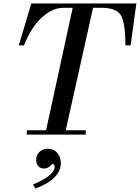

<svg xmlns="http://www.w3.org/2000/svg" viewBox="-20 -774 804 1104"><path d="M88 -513 160 -754H764L731 -513H701Q701 -643 675 -686Q649 -729 565 -729H515L358 -25H473V0H134V-25H245L398 -729H344Q282 -729 221 -674Q160 -619 118 -513ZM183 310 170 287Q294 234 294 186Q294 169 283 169Q281 169 266.5 182Q252 195 234 195Q213 195 200.5 181.5Q188 168 188 145Q188 116 208 98.5Q228 81 256 81Q289 81 309.5 105.5Q330 130 330 164Q330 208 293 246Q256 284 183 310Z"/></svg>

Font: Libre Bodoni
Style: Italic
Weight: 400
Italic angle: -13°
Designer: Pablo Impallari, Rodrigo Fuenzalida
Foundry: Pablo Impallari, Rodrigo Fuenzalida
Version: Version 1.001